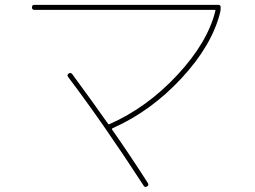

<svg xmlns="http://www.w3.org/2000/svg" viewBox="-20 -720 1040 783"><path d="M120.1 -679.7Q110.4 -679.7 110.4 -689.9Q110.4 -700.2 120.1 -700.2H870.1Q879.9 -700.2 879.9 -690.4Q879.9 -676.8 877.9 -669.9Q844.7 -535.2 720.2 -400.9Q595.7 -266.6 439.5 -197.3Q435.5 -195.3 436.5 -192.4Q503.9 -96.7 583 26.4Q587.9 35.2 580.1 40Q572.3 45.9 566.4 38.1Q404.3 -211.9 257.8 -406.2Q252 -414.1 259.8 -419.9Q267.6 -425.8 274.4 -418Q361.3 -299.8 420.9 -214.8Q422.9 -211.9 426.8 -213.9Q579.1 -281.2 702.6 -413.6Q826.2 -545.9 858.4 -675.8Q860.4 -679.7 853.5 -679.7Z"/></svg>

Font: Rounded-X Mgen+ 1m thin
Style: Regular
Weight: 100
Designer: [Source Han Sans]
Ryoko NISHIZUKA  (kana & ideographs); Paul D. Hunt (Latin, Greek & Cyrillic); Wenlong ZHANG  (bopomofo
Version: Version 1.059.20150602